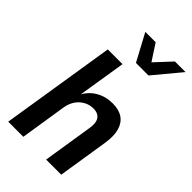

<svg xmlns="http://www.w3.org/2000/svg" viewBox="-275 -1023 1114 1114"><g transform="rotate(45 282.5 -465.5)"><path d="M27 0 139 -705H260L211 -400H207Q233 -451 278.5 -477.5Q324 -504 381 -504Q432 -504 464 -482.5Q496 -461 508.5 -418.5Q521 -376 511 -311L462 0H338L386 -304Q392 -339 386.5 -360.5Q381 -382 365 -393Q349 -404 323 -404Q291 -404 264 -389Q237 -374 219.5 -348Q202 -322 196 -287L151 0ZM310 -765 221 -931H306L371 -831L464 -931H551L413 -765Z"/></g></svg>

Font: Nunito Sans 10pt SemiCondensed
Style: Bold Italic
Weight: 700
Width: 4
Italic angle: -9°
Designer: Vernon Adams
Foundry: Vernon Adams
Version: Version 3.101;gftools[0.9.27]